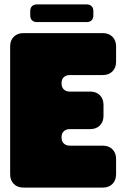

<svg xmlns="http://www.w3.org/2000/svg" viewBox="-20 -850 561 870"><path d="M26 -640V-60Q26 -33 42.5 -16.5Q59 0 86 0H446Q473 0 489.5 -16.5Q506 -33 506 -60V-130Q506 -157 489.5 -173.5Q473 -190 446 -190H296Q280 -190 269.5 -199.5Q259 -209 259 -226V-229Q259 -246 269.5 -255.5Q280 -265 296 -265H389Q416 -265 432.5 -281.5Q449 -298 449 -325V-375Q449 -402 432.5 -418.5Q416 -435 389 -435H296Q280 -435 269.5 -444.5Q259 -454 259 -471V-474Q259 -491 269.5 -500.5Q280 -510 296 -510H446Q473 -510 489.5 -526.5Q506 -543 506 -570V-640Q506 -667 489.5 -683.5Q473 -700 446 -700H86Q59 -700 42.5 -683.5Q26 -667 26 -640ZM147 -830Q133 -830 125 -822Q117 -814 117 -800V-780Q117 -766 125 -758Q133 -750 147 -750H373Q387 -750 395 -758Q403 -766 403 -780V-800Q403 -814 395 -822Q387 -830 373 -830Z"/></svg>

Font: Bolota
Style: Bold
Weight: 240
Designer: Gabriel Pang
Version: Version 1.000